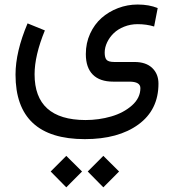

<svg xmlns="http://www.w3.org/2000/svg" viewBox="-20 -365 761 840"><path d="M363.8 385.3 432.1 316.9 501 385.3 432.1 454.6ZM201.7 385.3 270 316.9 338.9 385.3 270 454.6ZM176.3 -231.9Q131.3 -122.1 131.3 -40Q131.3 159.2 353.5 160.2Q412.6 160.2 466.6 144.5Q520.5 128.9 557.4 96.2Q594.2 63.5 594.2 20.5Q594.2 -7.8 545.9 -7.8H475.6Q416.5 -7.8 386 -38.6Q355.5 -69.3 355.5 -128.4Q355.5 -176.8 374.3 -217.8Q393.1 -258.8 424.3 -286.4Q455.6 -314 496.6 -329.6Q537.6 -345.2 582 -345.2Q632.8 -345.2 669.9 -329.6L654.3 -249Q621.1 -259.3 582 -259.3Q550.8 -259.3 523.2 -248.3Q495.6 -237.3 477.3 -219.5Q459 -201.7 448.5 -179.4Q438 -157.2 438 -134.8Q438 -112.3 446.5 -103Q455.1 -93.8 480.5 -93.8H568.4Q618.7 -93.8 646 -67.6Q673.3 -41.5 673.3 1Q673.3 115.7 585.4 179.7Q497.6 243.7 351.1 243.7Q47.9 243.7 47.9 -38.6Q47.9 -138.2 100.6 -262.7Z"/></svg>

Font: Vazir FD-WOL
Style: FD-WOL
Weight: 400
Foundry: Based on Dejavu fonts, by Saber Rastikerdar
Version: Version 26.0.0